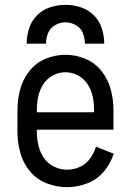

<svg xmlns="http://www.w3.org/2000/svg" viewBox="-20 -764 540 792"><path d="M257 8Q213 8 172 -8Q131 -24 103 -58Q75 -92 63.5 -134.5Q52 -177 52 -220V-310Q52 -353 63 -394.5Q74 -436 100.5 -470Q127 -504 167 -521Q207 -538 250 -538Q293 -538 333 -521Q373 -504 399.5 -470Q426 -436 437 -394.5Q448 -353 448 -310V-229H132V-220Q132 -192 138.5 -164Q145 -136 161 -112.5Q177 -89 203 -76.5Q229 -64 257 -64Q284 -64 309.5 -75.5Q335 -87 351.5 -110Q368 -133 376 -159L449 -130Q436 -89 408 -56Q380 -23 339.5 -7.5Q299 8 257 8ZM132 -301H368V-310Q368 -338 362.5 -365Q357 -392 342 -415.5Q327 -439 302.5 -452.5Q278 -466 250 -466Q222 -466 197.5 -452.5Q173 -439 158 -415.5Q143 -392 137.5 -365Q132 -338 132 -310ZM90 -584Q90 -616 100 -647Q110 -678 133 -701Q156 -724 187 -734Q218 -744 250 -744Q282 -744 313 -734Q344 -724 367 -701Q390 -678 400 -647Q410 -616 410 -584H330Q330 -607 321.5 -628Q313 -649 292.5 -660.5Q272 -672 250 -672Q228 -672 207.5 -660.5Q187 -649 178.5 -628Q170 -607 170 -584Z"/></svg>

Font: Iosevka SS01
Style: Regular
Weight: 400
Monospace: yes
Designer: Belleve Invis
Foundry: Belleve Invis
Version: 2.3.3; ttfautohint (v1.8.3)